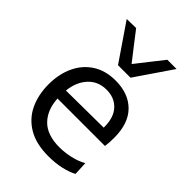

<svg xmlns="http://www.w3.org/2000/svg" viewBox="-228 -872 984 984"><g transform="rotate(45 264.0 -380.5)"><path d="M310 11Q221 11 163.5 -23Q106 -57 78 -116Q50 -175 50 -251Q50 -326 77.5 -384Q105 -442 156.5 -474.8Q208 -507.5 279.5 -507.5Q373.5 -507.5 427.8 -453Q482 -398.5 482 -294.5Q482 -258 478 -231.5H134Q138.5 -152.5 183.5 -107Q228.5 -61.5 318 -61.5Q353 -61.5 393.5 -70Q434 -78.5 469 -98L472.5 -23.5Q444 -8 402 1.5Q360 11 310 11ZM280.5 -441.5Q219 -441.5 180.8 -399.8Q142.5 -358 135.5 -291L407 -293.5Q407 -295 407 -297.5Q407 -368 372 -404.8Q337 -441.5 280.5 -441.5ZM232.5 -571.5Q198.5 -621.5 164.5 -671.2Q130.5 -721 96.5 -770.5L163.5 -772Q192 -735 220.2 -698.5Q248.5 -662 277.5 -625Q306.5 -661.5 334.5 -697.5Q362.5 -733.5 391.5 -770H458.5Q425 -720.5 391 -671Q357 -621.5 323 -571.5Z"/></g></svg>

Font: Commissioner
Style: Regular
Weight: 400
Designer: Kostas Bartsokas
Foundry: Kostas Bartsokas
Version: Version 1.000; ttfautohint (v1.8.3)